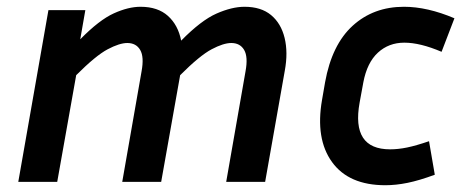

<svg xmlns="http://www.w3.org/2000/svg" viewBox="-20 -537 1371 567"><path d="M356 -410Q333 -410 298 -391.5Q263 -373 205 -315L149 0H34L123 -507H232L217 -421Q273 -478 316 -497.5Q359 -517 395 -517Q446 -517 476 -490Q506 -463 515 -417Q574 -477 619.5 -497Q665 -517 702 -517Q751 -517 780.5 -492.5Q810 -468 820.5 -425Q831 -382 821 -328L763 0H648L705 -326Q713 -369 701 -389.5Q689 -410 663 -410Q640 -410 605 -391.5Q570 -373 512 -315L456 0H341L398 -326Q406 -369 394 -389.5Q382 -410 356 -410Z M1174 -411Q1128 -411 1096 -381.5Q1064 -352 1053 -294L1042 -234Q1017 -96 1132 -96Q1156 -96 1182.5 -101.5Q1209 -107 1247 -120L1264 -21Q1218 -4 1183.5 3Q1149 10 1118 10Q1010 10 960.5 -58.5Q911 -127 931 -242L940 -294Q960 -405 1021.5 -461Q1083 -517 1173 -517Q1242 -517 1322 -483L1284 -384Q1221 -411 1174 -411Z"/></svg>

Font: Inria Sans
Style: Bold Italic
Weight: 700
Italic angle: -10°
Designer: Black Foundry Team
Foundry: Black Foundry
Version: Version 1.2; ttfautohint (v1.8.3)